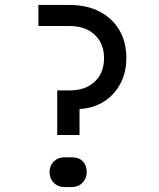

<svg xmlns="http://www.w3.org/2000/svg" viewBox="-20 -750 640 775"><path d="M211 -205V-385H261Q325 -385 362.5 -420.5Q400 -456 400 -515Q400 -574 362.5 -609.5Q325 -645 260 -645H135V-730H260Q330 -730 381.5 -703.5Q433 -677 461.5 -629Q490 -581 490 -515Q490 -458 466 -412.5Q442 -367 399.5 -340Q357 -313 301 -310V-205ZM240 5Q214 5 197 -12Q180 -29 180 -55Q180 -81 197 -98Q214 -115 240 -115H270Q299 -115 314.5 -98.5Q330 -82 330 -56Q330 -30 313 -12.5Q296 5 270 5Z"/></svg>

Font: JetBrains Mono Zero
Style: Regular-Zero
Weight: 400
Designer: Philipp Nurullin, Konstantin Bulenkov
Foundry: JetBrains
Version: Version 2.211